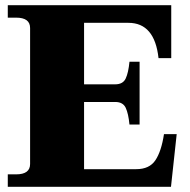

<svg xmlns="http://www.w3.org/2000/svg" viewBox="-20 -720 731 740"><path d="M661 -203 639 0H10V-48H42Q96 -48 96 -88V-612Q96 -652 42 -652H10V-700H640V-496H591Q576 -632 475 -632H304V-395H424Q454 -395 464.5 -417.5Q475 -440 479 -482H518V-240H479Q475 -282 464.5 -304.5Q454 -327 424 -327H304V-68H505Q556 -68 579 -102.5Q602 -137 612 -203Z"/></svg>

Font: Taviraj Black
Style: Regular
Weight: 900
Designer: Katatrad Team
Foundry: CadsonDemak
Version: Version 1.001